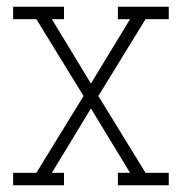

<svg xmlns="http://www.w3.org/2000/svg" viewBox="-20 -550 540 570"><path d="M19 0V-37H88L228 -265L88 -493H19V-530H170V-493H134L250 -302L366 -493H330V-530H481V-493H412L272 -265L412 -37H481V0H330V-37H366L250 -228L134 -37H170V0Z"/></svg>

Font: Iosevka Slab Extralight
Style: Regular
Weight: 200
Monospace: yes
Designer: Belleve Invis
Foundry: Belleve Invis
Version: Version 11.1.1; ttfautohint (v1.8.3)